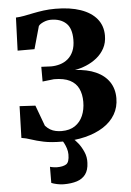

<svg xmlns="http://www.w3.org/2000/svg" viewBox="-64 -798 751 1099"><g transform="rotate(-5 311.0 -248.5)"><path d="M271.5 10Q206 10 163.8 1Q121.5 -8 92.8 -18Q64 -28 38.5 -31.5L44 -213.5L134.5 -208.5L178.5 -89.5Q191.5 -75 206.2 -66.2Q221 -57.5 238 -54Q255 -50.5 272 -50.5Q318.5 -50.5 348.8 -71Q379 -91.5 394.2 -126.8Q409.5 -162 409.5 -207Q409.5 -250.5 394.2 -282.8Q379 -315 344.8 -332.5Q310.5 -350 253.5 -350L187.5 -342.5V-427L243.5 -424.5Q270 -424.5 295.2 -432Q320.5 -439.5 340.5 -456.2Q360.5 -473 372.2 -500Q384 -527 384 -566Q384 -632 352 -661.2Q320 -690.5 265.5 -690.5Q243.5 -690.5 222.2 -681Q201 -671.5 194 -661L157.5 -531H60.5L67.5 -720.5Q90.5 -721.5 115.5 -726.2Q140.5 -731 168.5 -736.8Q196.5 -742.5 228.2 -746.8Q260 -751 296 -751Q381 -751 441.2 -730Q501.5 -709 533.8 -669.5Q566 -630 566 -574Q566 -532.5 549 -501Q532 -469.5 504.2 -447.2Q476.5 -425 443.2 -411.2Q410 -397.5 377.5 -392Q448 -388.5 497.8 -366Q547.5 -343.5 573.8 -304.2Q600 -265 600 -211Q600 -159 575.8 -117.8Q551.5 -76.5 507.2 -48.2Q463 -20 403 -5Q343 10 271.5 10ZM257 254Q240 254 219.8 249.8Q199.5 245.5 186.5 240L187 147.5Q197 150.5 209.2 152Q221.5 153.5 227.5 153.5Q261.5 153.5 280 142.2Q298.5 131 298.5 86Q298.5 68.5 292.8 50.8Q287 33 279.5 19Q272 5 266 0H313H333Q344 7.5 361 28.8Q378 50 391.2 80Q404.5 110 402.5 143.5Q401 185 383 209.2Q365 233.5 333.2 243.8Q301.5 254 257 254Z"/></g></svg>

Font: Merriweather 36pt Black
Style: Regular
Weight: 900
Version: Version 2.100